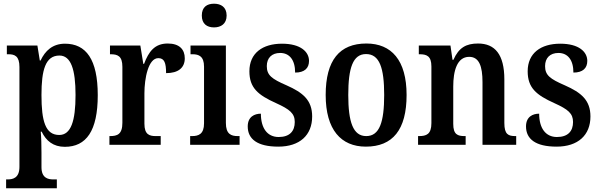

<svg xmlns="http://www.w3.org/2000/svg" viewBox="-20 -782 3240 1037"><path d="M13 235H287V187H267C239 187 204 179 204 121V43C204 4 203 -41 200 -71H205C229 -21 268 11 330 11C446 11 508 -75 508 -268C508 -461 445 -546 331 -546C264 -546 224 -508 199 -455H195L182 -536H17V-489H25C59 -489 85 -480 85 -420V119C85 179 50 187 22 187H13ZM300 -53C225 -53 204 -128 204 -269C204 -403 225 -482 301 -482C363 -482 388 -407 388 -269C388 -128 363 -53 300 -53Z M571 0H848V-47H822C787 -47 760 -55 760 -114V-278C760 -359 781 -468 835 -468C868 -468 877 -442 877 -387C943 -387 978 -416 978 -467C978 -515 949 -547 886 -547C815 -547 783 -503 758 -437H754L738 -536H574V-489H577C615 -489 641 -480 641 -421V-119C641 -56 613 -47 574 -47H571Z M1136 -634C1173 -634 1204 -653 1204 -698C1204 -744 1173 -762 1136 -762C1098 -762 1070 -744 1070 -698C1070 -653 1098 -634 1136 -634ZM1007 0H1274V-47H1264C1228 -47 1200 -58 1200 -118V-536H1009V-489H1020C1054 -489 1082 -478 1082 -422V-116C1082 -58 1053 -47 1017 -47H1007Z M1483 10C1599 10 1666 -52 1666 -153C1666 -241 1616 -282 1528 -321C1447 -356 1421 -376 1421 -425C1421 -469 1448 -496 1493 -496C1543 -496 1574 -459 1574 -390C1625 -390 1649 -414 1649 -453C1649 -502 1604 -546 1503 -546C1398 -546 1327 -495 1327 -397C1327 -308 1373 -269 1471 -225C1546 -191 1572 -169 1572 -123C1572 -74 1545 -42 1485 -42C1423 -42 1389 -91 1389 -168C1355 -168 1318 -152 1318 -99C1318 -31 1370 10 1483 10Z M1956 10C2101 10 2176 -81 2176 -269C2176 -457 2094 -547 1959 -547C1814 -547 1739 -457 1739 -269C1739 -81 1822 10 1956 10ZM1958 -47C1887 -47 1861 -123 1861 -269C1861 -415 1886 -490 1957 -490C2030 -490 2055 -415 2055 -269C2055 -123 2030 -47 1958 -47Z M2238 0H2495V-47H2490C2452 -47 2428 -55 2428 -113V-315C2428 -398 2448 -475 2514 -475C2568 -475 2586 -424 2586 -338V0H2768V-47H2764C2725 -47 2704 -56 2704 -118V-353C2704 -488 2653 -547 2562 -547C2498 -547 2458 -525 2429 -459H2424L2413 -536H2242V-489H2246C2284 -489 2310 -480 2310 -423V-117C2310 -56 2282 -47 2243 -47H2238Z M2986 10C3102 10 3169 -52 3169 -153C3169 -241 3119 -282 3031 -321C2950 -356 2924 -376 2924 -425C2924 -469 2951 -496 2996 -496C3046 -496 3077 -459 3077 -390C3128 -390 3152 -414 3152 -453C3152 -502 3107 -546 3006 -546C2901 -546 2830 -495 2830 -397C2830 -308 2876 -269 2974 -225C3049 -191 3075 -169 3075 -123C3075 -74 3048 -42 2988 -42C2926 -42 2892 -91 2892 -168C2858 -168 2821 -152 2821 -99C2821 -31 2873 10 2986 10Z"/></svg>

Font: Noto Serif Condensed Semi
Style: Regular
Weight: 600
Width: 3
Designer: Monotype Design Team
Foundry: Monotype Imaging Inc.
Version: Version 1.002